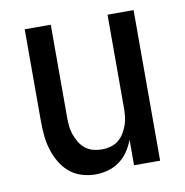

<svg xmlns="http://www.w3.org/2000/svg" viewBox="-65 -583 630 653"><g transform="rotate(-10 250.0 -256.0)"><path d="M214 8Q190 8 166 0.5Q142 -7 124 -22.5Q106 -38 93.5 -59.5Q81 -81 74 -104Q67 -127 64.5 -151.5Q62 -176 62 -200V-520H152V-200Q152 -185 153.5 -169.5Q155 -154 160 -140Q165 -126 173 -112.5Q181 -99 193 -89.5Q205 -80 220 -76Q235 -72 250 -72Q265 -72 280 -76Q295 -80 307 -89.5Q319 -99 327 -112.5Q335 -126 340 -140Q345 -154 346.5 -169.5Q348 -185 348 -200V-520H438V0H348V-88Q340 -67 327.5 -48.5Q315 -30 297 -17Q279 -4 257.5 2Q236 8 214 8Z"/></g></svg>

Font: Iosevka SS18 Medium
Style: Regular
Weight: 500
Monospace: yes
Designer: Belleve Invis
Foundry: Belleve Invis
Version: Version 25.1.1; ttfautohint (v1.8.4)